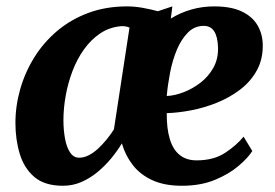

<svg xmlns="http://www.w3.org/2000/svg" viewBox="-20 -586 883 616"><path d="M533 -565.5 528 -526.5Q559 -545.5 594 -555.5Q629 -565.5 667 -565.5Q721 -565.5 755 -549.5Q789 -533.5 805.5 -506Q822 -478.5 823 -444Q824 -396.5 804.2 -360.5Q784.5 -324.5 750.8 -298.8Q717 -273 676 -256.5Q635 -240 593 -232Q551 -224 515 -223Q514.5 -174 524.8 -140Q535 -106 556.5 -88.8Q578 -71.5 610.5 -71.5Q665.5 -71.5 702 -95.5Q738.5 -119.5 761.5 -147.5L789.5 -101.5Q776.5 -80.5 746 -54.2Q715.5 -28 669.8 -9Q624 10 563.5 10Q507.5 10 468.5 -8Q429.5 -26 405.8 -56.8Q382 -87.5 371 -126Q357 -102.5 337.2 -78.5Q317.5 -54.5 293.5 -34.5Q269.5 -14.5 241.5 -2.2Q213.5 10 182 10Q123.5 10 90.5 -18Q57.5 -46 43.5 -92Q29.5 -138 29.5 -191.5Q29.5 -246.5 45 -300.5Q60.5 -354.5 90.2 -402.2Q120 -450 163.5 -486.8Q207 -523.5 263.2 -544.5Q319.5 -565.5 388 -565.5Q412 -565.5 438.2 -560.8Q464.5 -556 486.5 -550ZM345.5 -171 395.5 -497.5Q390 -500 383 -501.2Q376 -502.5 368 -502Q330.5 -498.5 301 -478.5Q271.5 -458.5 249.2 -427.2Q227 -396 212.5 -357.8Q198 -319.5 190.8 -279Q183.5 -238.5 183.5 -200.5Q183.5 -169.5 188.5 -141.8Q193.5 -114 204.8 -97Q216 -80 234 -80Q249.5 -80 265 -88Q280.5 -96 295 -109.5Q309.5 -123 322.5 -139Q335.5 -155 345.5 -171ZM634 -503Q604 -503 582.8 -481.5Q561.5 -460 547.2 -425.8Q533 -391.5 525.5 -352.2Q518 -313 515 -278Q540 -279 568.8 -290Q597.5 -301 623 -320.5Q648.5 -340 664.5 -368.5Q680.5 -397 679.5 -433.5Q678.5 -468 667.2 -485.5Q656 -503 634 -503Z"/></svg>

Font: Merriweather 24pt ExtraBold
Style: Italic
Weight: 800
Italic angle: -7.8°
Version: Version 2.101